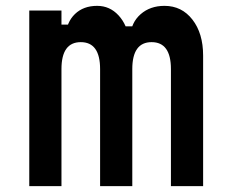

<svg xmlns="http://www.w3.org/2000/svg" viewBox="-20 -636 790 656"><path d="M190 -600V-552H269L204 -512Q207 -560 236 -588Q265 -616 312 -616Q355 -616 385 -583.5Q415 -551 422 -498L357 -546H485L425 -512Q428 -559 460.5 -587.5Q493 -616 542 -616Q601 -616 637.5 -569Q674 -522 674 -446V0H564V-400Q564 -446 547.5 -469Q531 -492 498 -492Q465 -492 448.5 -469Q432 -446 432 -400V0H322V-400Q322 -446 305.5 -469Q289 -492 256 -492Q223 -492 206.5 -469Q190 -446 190 -400V0H80V-600Z"/></svg>

Font: Martian Mono Custom sWd Rg
Style: Regular
Weight: 400
Width: 6
Monospace: yes
Designer: Alex Havermale
Foundry: Evil Martians
Version: Version 1.000